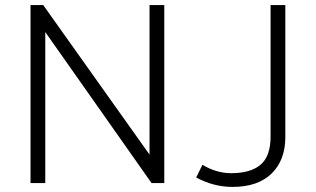

<svg xmlns="http://www.w3.org/2000/svg" viewBox="-20 -720 1241 755"><path d="M100 0V-700H150L568 -112V-700H626V0H576L158 -594V0ZM894 15Q820.5 15 751.5 -22L776 -72Q801.5 -56.5 830 -47.8Q858.5 -39 889 -39Q965.5 -39 1004.8 -72.5Q1044 -106 1044 -183V-700H1102V-181Q1102 -90.5 1048.2 -37.8Q994.5 15 894 15Z"/></svg>

Font: Geologica Thin
Style: Regular
Weight: 100
Designer: Sindre Bremnes, Frode Helland
Foundry: Monokrom Skriftforlag AS
Version: Version 1.010; ttfautohint (v1.8.4.7-5d5b);gftools[0.9.28]